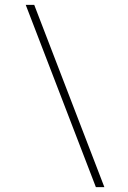

<svg xmlns="http://www.w3.org/2000/svg" viewBox="-20 -710 529 791"><path d="M121 -690 410 61H375L86 -690Z"/></svg>

Font: Exo 2 ExtraLight
Style: Italic
Weight: 250
Italic angle: -8°
Designer: Natanael Gama
Foundry: Natanael Gama
Version: Version 2.010